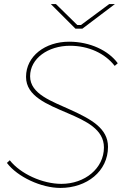

<svg xmlns="http://www.w3.org/2000/svg" viewBox="-20 -915 606 944"><path d="M277 9C407 9 511 -73 511 -193C511 -284 428 -329 327 -375C236 -417 128 -452 128 -540C128 -628 217 -690 324 -690C415 -690 496 -653 544 -591L559 -604C514 -666 423 -710 320 -710C202 -710 108 -639 108 -537C108 -442 212 -402 312 -359C403 -320 491 -279 491 -190C491 -87 397 -11 282 -11C189 -11 81 -60 28 -127L14 -114C66 -45 183 9 277 9ZM351 -774H385L545 -895H517L378 -792H360L255 -895H230Z"/></svg>

Font: Fixel Display 20240404 Thin
Style: Italic
Weight: 100
Italic angle: -10°
Designer: AlfaBravo + MacPaw
Foundry: Kyrylo Tkachov, Marchela Mozhyna, Serhii Makarenko, Maria Weinstein, Zakhar Kryvoshyya
Version: Version 1.211;Glyphs 3.2 (3225)